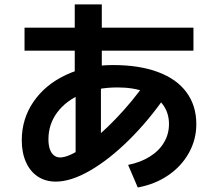

<svg xmlns="http://www.w3.org/2000/svg" viewBox="-20 -797 978 861"><path d="M319.1 -421.2H315.2V-777.2H436.5V-421.2H432.6V-81.8H319.1ZM90 -672.8H847.5V-569.7H90ZM737.8 -240.8Q737.8 -291 710.2 -328.2Q682.6 -365.4 630.6 -385.1Q578.6 -404.9 507.4 -404.9Q417.6 -404.9 347 -375.6Q276.5 -346.2 236.9 -293.3Q197.2 -240.3 197.2 -172.3Q197.2 -147 203.3 -128.8Q209.5 -110.6 221.1 -101Q232.7 -91.3 249.1 -90.9Q288.3 -90.9 355.8 -138.3Q423.4 -185.6 499.1 -264.2Q574.8 -342.8 637.5 -432.5L726.3 -371.5Q648.8 -258.6 559.4 -170.2Q470 -81.8 384.1 -32.2Q298.2 17.4 230.3 17.4Q183.8 17.4 149.3 -5.5Q114.9 -28.3 96.2 -70.5Q77.6 -112.7 77.6 -168.1Q77.6 -264.2 130.6 -341.3Q183.7 -418.4 277.3 -461.8Q370.9 -505.3 487.3 -505.3Q604.3 -505.3 688.3 -474Q772.4 -442.8 816.4 -383Q860.4 -323.2 860.4 -240.3Q860.4 -171.2 827 -111.3Q793.7 -51.3 734.2 -10.8Q674.8 29.7 597.8 43.7L554.5 -57.5Q610.8 -68.9 652.1 -94.9Q693.5 -120.8 715.6 -158.3Q737.8 -195.8 737.8 -240.8Z"/></svg>

Font: Pretendard JP Variable
Style: Regular
Weight: 400
Designer: Base glyphs from Inter by Rasmus Andersson; Hangul glyphs from Noto Sans CJK(Source Han Sans) by Jang Soo-young and Kang
Foundry: Kil Hyung-jin
Version: Version 1.307;Glyphs 3.2 (3192)